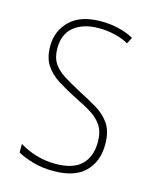

<svg xmlns="http://www.w3.org/2000/svg" viewBox="-89 -598 534 669"><g transform="rotate(15 178.0 -263.5)"><path d="M318 -126Q318 -64 280.5 -27Q243 10 167 10Q125 10 91.5 0Q58 -10 37 -22V-53Q64 -36 97.5 -26Q131 -16 167 -16Q231 -16 261 -45.5Q291 -75 291 -128Q291 -164 276.5 -186Q262 -208 236.5 -224Q211 -240 177 -256Q140 -275 109.5 -294Q79 -313 61.5 -339.5Q44 -366 44 -408Q44 -463 82 -500Q120 -537 194 -537Q228 -537 258.5 -529.5Q289 -522 312 -509L300 -486Q280 -498 251 -505Q222 -512 193 -512Q137 -512 103.5 -485.5Q70 -459 70 -407Q70 -374 84 -353Q98 -332 123.5 -316Q149 -300 183 -282Q220 -263 250.5 -245Q281 -227 299.5 -199.5Q318 -172 318 -126Z"/></g></svg>

Font: Noto Sans Khmer Condensed Thin
Style: Regular
Weight: 100
Width: 3
Designer: Danh Hong and the Monotype Design Team
Foundry: Monotype Imaging Inc.
Version: Version 2.004; ttfautohint (v1.8.4.7-5d5b)